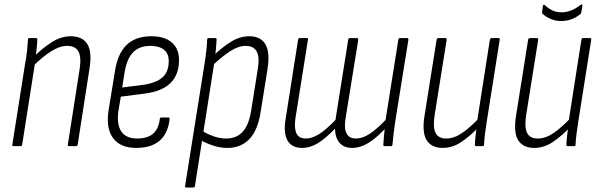

<svg xmlns="http://www.w3.org/2000/svg" viewBox="-20 -653 2680 858"><path d="M289 0Q282 0 283 -6L336 -345Q344 -398 330.5 -423Q317 -448 280 -448Q247 -448 209 -424Q171 -400 127 -357L132 -400Q172 -440 213 -465.5Q254 -491 296 -491Q348 -491 370 -456.5Q392 -422 380 -347L327 -6Q326 0 319 0ZM41 0Q34 0 35 -6L92 -367Q98 -398 101 -427Q104 -456 105 -476Q105 -483 112 -483H142Q147 -483 147 -476Q146 -455 143 -428Q140 -401 137 -382V-375L79 -6Q78 0 71 0Z M589 8Q518 8 485.5 -35.5Q453 -79 465 -159L493 -331Q505 -413 545.5 -452Q586 -491 656 -491Q715 -491 747.5 -463.5Q780 -436 780 -384Q780 -320 742.5 -282.5Q705 -245 628 -235L520 -221L509 -157Q501 -97 522 -65.5Q543 -34 593 -34Q639 -34 664 -55.5Q689 -77 694 -121Q695 -128 701 -128H732Q738 -128 738 -121Q731 -57 693.5 -24.5Q656 8 589 8ZM526 -262 621 -274Q680 -283 707 -308Q734 -333 734 -380Q734 -414 712.5 -431Q691 -448 652 -448Q603 -448 575 -419.5Q547 -391 537 -331Z M996 8Q965 8 933.5 -2Q902 -12 875 -28L882 -69Q906 -54 934.5 -44Q963 -34 991 -34Q1036 -34 1063.5 -63Q1091 -92 1102 -156L1132 -345Q1141 -398 1127 -423Q1113 -448 1078 -448Q1045 -448 1007.5 -423.5Q970 -399 925 -356L930 -401Q975 -444 1014 -467.5Q1053 -491 1094 -491Q1144 -491 1165.5 -456Q1187 -421 1176 -348L1145 -154Q1132 -70 1094 -31Q1056 8 996 8ZM813 185Q806 185 807 179L894 -368Q899 -399 902 -426.5Q905 -454 906 -476Q906 -483 913 -483H943Q948 -483 948 -476Q947 -455 944.5 -430Q942 -405 939 -389L938 -376L851 179Q850 185 843 185Z M1330 8Q1284 8 1265 -25Q1246 -58 1256 -119L1312 -475Q1313 -483 1319 -483H1351Q1358 -483 1356 -475L1300 -123Q1294 -79 1305 -56.5Q1316 -34 1347 -34Q1375 -34 1406.5 -54Q1438 -74 1479 -117L1536 -475Q1537 -483 1543 -483H1575Q1581 -483 1581 -475L1524 -123Q1517 -80 1528.5 -57Q1540 -34 1571 -34Q1599 -34 1630.5 -54Q1662 -74 1703 -117L1760 -475Q1762 -483 1767 -483H1799Q1805 -483 1805 -475L1747 -115Q1742 -83 1739 -56.5Q1736 -30 1734 -8Q1734 0 1727 0H1698Q1693 0 1693 -6Q1694 -23 1695.5 -41Q1697 -59 1699 -76Q1658 -33 1623.5 -12.5Q1589 8 1554 8Q1517 8 1497.5 -14.5Q1478 -37 1477 -78Q1436 -35 1401 -13.5Q1366 8 1330 8Z M1958 8Q1909 8 1887 -26Q1865 -60 1877 -135L1931 -475Q1933 -483 1939 -483H1969Q1977 -483 1976 -475L1922 -137Q1914 -84 1926.5 -59Q1939 -34 1974 -34Q2009 -34 2045.5 -59Q2082 -84 2124 -129L2119 -85Q2081 -45 2041.5 -18.5Q2002 8 1958 8ZM2108 0Q2102 0 2102 -6Q2103 -28 2106 -53.5Q2109 -79 2112 -99V-110L2169 -475Q2171 -483 2177 -483H2207Q2215 -483 2213 -475L2156 -115Q2151 -84 2147.5 -56.5Q2144 -29 2143 -6Q2143 0 2136 0Z M2367 8Q2318 8 2296 -26Q2274 -60 2286 -135L2340 -475Q2342 -483 2348 -483H2378Q2386 -483 2385 -475L2331 -137Q2323 -84 2335.5 -59Q2348 -34 2383 -34Q2418 -34 2454.5 -59Q2491 -84 2533 -129L2528 -85Q2490 -45 2450.5 -18.5Q2411 8 2367 8ZM2517 0Q2511 0 2511 -6Q2512 -28 2515 -53.5Q2518 -79 2521 -99V-110L2578 -475Q2580 -483 2586 -483H2616Q2624 -483 2622 -475L2565 -115Q2560 -84 2556.5 -56.5Q2553 -29 2552 -6Q2552 0 2545 0ZM2486 -559Q2464 -559 2442 -568Q2420 -577 2405 -591Q2401 -596 2403 -604L2406 -626Q2407 -631 2409.5 -632Q2412 -633 2416 -629Q2433 -613 2451 -605.5Q2469 -598 2489 -598Q2533 -598 2574 -631Q2578 -634 2581 -633Q2584 -632 2583 -628L2578 -600Q2577 -596 2576.5 -594Q2576 -592 2572 -589Q2554 -574 2532.5 -566.5Q2511 -559 2486 -559Z"/></svg>

Font: Sofia Sans Condensed Light
Style: Italic
Weight: 300
Italic angle: -9°
Version: Version 4.100